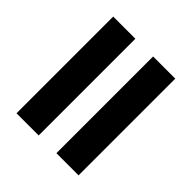

<svg xmlns="http://www.w3.org/2000/svg" viewBox="-54 -739 643 643"><g transform="rotate(-45 267.5 -418.0)"><path d="M38 -460V-565H496V-460ZM38 -271V-376H496V-271Z"/></g></svg>

Font: Noto Sans Telugu UI SemiCondensed
Style: Bold
Weight: 700
Width: 4
Designer: Jelle Bosma - Monotype Design Team
Foundry: Monotype Imaging Inc.
Version: Version 2.005; ttfautohint (v1.8.4.7-5d5b)